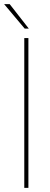

<svg xmlns="http://www.w3.org/2000/svg" viewBox="-34 -913 243 933"><path d="M84 -728H104V0H84ZM86 -774 -14 -893H13L106 -774Z"/></svg>

Font: Murecho Thin
Style: Regular
Weight: 100
Designer: Neil Summerour
Foundry: Positype
Version: Version 1.010